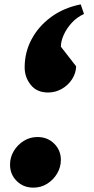

<svg xmlns="http://www.w3.org/2000/svg" viewBox="-20 -835 429 880"><path d="M200 -411Q149 -411 121 -446Q93 -481 93 -526Q93 -595 124.5 -654.5Q156 -714 213.5 -756.5Q271 -799 350 -815L365 -771Q332 -756 308.5 -730Q285 -704 272 -675Q259 -646 259 -621L329 -531Q328 -499 310 -471.5Q292 -444 263 -427.5Q234 -411 200 -411ZM133 25Q87 25 56.5 -5.5Q26 -36 26 -80Q26 -114 43 -142.5Q60 -171 88.5 -189Q117 -207 152 -207Q198 -207 228.5 -176.5Q259 -146 259 -102Q259 -69 242 -40Q225 -11 196.5 7Q168 25 133 25Z"/></svg>

Font: Lemonada
Style: Regular
Weight: 400
Designer: Mohamed Gaber (Arabic), Eduardo Tunni (Latin)
Foundry: Kief Type Foundry
Version: Version 4.005